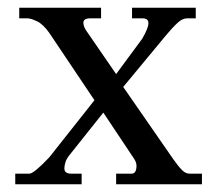

<svg xmlns="http://www.w3.org/2000/svg" viewBox="-20 -476 552 496"><path d="M485.7 -428.6H462.9Q451.4 -428.6 438.9 -417.1Q426.3 -405.7 409.1 -385.1L298.3 -251.4L427.4 -65.1Q441.1 -45.7 450.3 -36.6Q459.4 -27.4 469.7 -27.4H501.7V0H280V-27.4Q307.4 -27.4 320 -27.4Q332.6 -27.4 332.6 -48Q332.6 -56 326.9 -65.1L246.9 -185.1L157.7 -73.1Q150.9 -64 148.6 -55.4Q146.3 -46.9 146.3 -41.1Q146.3 -27.4 163.4 -27.4H190.9V0H19.4V-27.4H56Q67.4 -27.4 107.4 -69.7L224 -217.1L107.4 -390.9Q91.4 -413.7 75.4 -421.1Q59.4 -428.6 51.4 -428.6H29.7V-456H241.1V-428.6H212.6Q195.4 -428.6 195.4 -417.1Q195.4 -405.7 206.9 -390.9L280 -284.6L347.4 -376Q363.4 -403.4 363.4 -416Q363.4 -428.6 348.6 -428.6H321.1V-456H485.7Z"/></svg>

Font: t
Style: Regular
Weight: 400
Designer: Takis Katsoulidis and George D. Matthiopoulos
Foundry: Takis Katsoulidis and George D. Matthiopoulos
Version: Version 1.0 ; ttfautohint (v1.8.1)